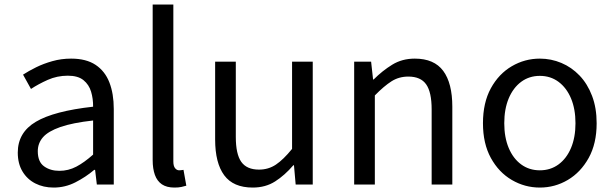

<svg xmlns="http://www.w3.org/2000/svg" viewBox="-20 -816 2710 849"><path d="M217.2 13.4Q171.9 13.4 136.1 -4.9Q100.2 -23.2 79.4 -57.9Q58.6 -92.5 58.6 -141.3Q58.6 -230.1 138.5 -277.5Q218.3 -325 391.7 -344.2Q392.1 -379.4 382.8 -410.5Q373.5 -441.7 349.2 -461.5Q324.9 -481.3 280 -481.3Q232.6 -481.3 191.1 -462.8Q149.7 -444.3 117 -422.7L81.9 -486Q107 -502.3 139.8 -518.5Q172.6 -534.7 211.9 -545.7Q251.1 -556.8 294.5 -556.8Q361.2 -556.8 402.8 -529.1Q444.3 -501.4 463.7 -451.5Q483.1 -401.6 483.1 -334V0H408.2L400.5 -64.9H396.7Q358.6 -32.7 313.3 -9.7Q267.9 13.4 217.2 13.4ZM242.8 -60.6Q282 -60.6 317.3 -79Q352.5 -97.4 391.7 -132.4V-283.2Q300.7 -273.1 246.8 -254.3Q193 -235.5 170 -209.1Q147.1 -182.6 147.1 -147.4Q147.1 -100.4 174.9 -80.5Q202.6 -60.6 242.8 -60.6Z M751.3 13.4Q717.1 13.4 695.9 -0.9Q674.8 -15.3 664.9 -42.6Q655.1 -69.9 655.1 -108.1V-796H746.5V-102.1Q746.5 -81.5 754.3 -72.2Q762 -62.9 772 -62.9Q775.8 -62.9 779.8 -63.4Q783.8 -63.9 791.4 -64.9L803.9 5.1Q794.1 8 781.9 10.7Q769.7 13.4 751.3 13.4Z M1097.7 13.4Q1011.6 13.4 971.5 -40.9Q931.3 -95.1 931.3 -199.3V-543.4H1022.7V-210.3Q1022.7 -134.6 1046.9 -100.3Q1071.2 -66 1125.3 -66Q1166.9 -66 1200 -88.1Q1233 -110.1 1271.5 -157.6V-543.4H1362.9V0H1287.4L1279.9 -85.3H1277.1Q1239.1 -40.9 1196.5 -13.7Q1153.9 13.4 1097.7 13.4Z M1546.1 0V-543.4H1621L1629.7 -464.5H1632.1Q1670.8 -503.1 1714.3 -529.9Q1757.9 -556.8 1814.1 -556.8Q1899.8 -556.8 1940 -502.4Q1980.1 -448 1980.1 -344.1V0H1888.7V-332.4Q1888.7 -408.5 1864.5 -442.9Q1840.3 -477.4 1785.5 -477.4Q1743.9 -477.4 1711 -456.4Q1678.2 -435.5 1637.5 -394V0Z M2367.1 13.4Q2300.6 13.4 2243 -20.3Q2185.4 -54 2150.5 -117.6Q2115.6 -181.2 2115.6 -271Q2115.6 -361.9 2150.5 -425.7Q2185.4 -489.4 2243 -523.1Q2300.6 -556.8 2367.1 -556.8Q2416.9 -556.8 2462.3 -537.7Q2507.7 -518.6 2542.8 -481.9Q2577.8 -445.3 2598 -392.1Q2618.3 -338.9 2618.3 -271Q2618.3 -181.2 2583.1 -117.6Q2547.8 -54 2490.7 -20.3Q2433.7 13.4 2367.1 13.4ZM2367.1 -62.9Q2414.2 -62.9 2449.7 -88.9Q2485.2 -114.9 2505 -161.8Q2524.7 -208.7 2524.7 -271Q2524.7 -333.8 2505 -380.8Q2485.2 -427.8 2449.7 -454.2Q2414.2 -480.5 2367.1 -480.5Q2320.1 -480.5 2284.6 -454.2Q2249.1 -427.8 2229.4 -380.8Q2209.8 -333.8 2209.8 -271Q2209.8 -208.7 2229.4 -161.8Q2249.1 -114.9 2284.6 -88.9Q2320.1 -62.9 2367.1 -62.9Z"/></svg>

Font: Noto Sans JP
Style: Regular
Weight: 100
Designer: Ryoko NISHIZUKA 西塚涼子 (kana, bopomofo & ideographs); Paul D. Hunt (Latin, Greek & Cyrillic); Sandoll Communications 산돌커뮤니
Foundry: Adobe
Version: Version 2.004;hotconv 1.0.118;makeotfexe 2.5.65603